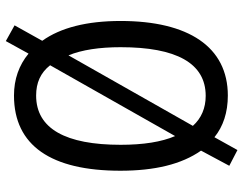

<svg xmlns="http://www.w3.org/2000/svg" viewBox="-108 -684 835 659"><g transform="rotate(-90 309.5 -354.5)"><path d="M567 -358C567 -474 544 -564 499 -627L552 -722L498 -752L455 -674C415 -707 367 -724 311 -724C139 -724 53 -596 53 -359C53 -241 75 -149 122 -82L70 15L124 43L168 -36C205 -6 253 10 311 10C478 10 567 -125 567 -358ZM142 -358C142 -546 197 -648 311 -648C355 -648 389 -633 415 -600L172 -171C152 -217 142 -280 142 -358ZM477 -358C477 -168 423 -66 310 -66C268 -66 233 -81 207 -110L449 -537C468 -491 477 -430 477 -358Z"/></g></svg>

Font: Noto Sans Khmer Condensed
Style: Regular
Weight: 400
Width: 3
Designer: Danh Hong and the Monotype Design Team
Foundry: Monotype Imaging Inc.
Version: Version 2.004